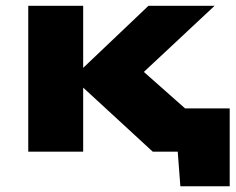

<svg xmlns="http://www.w3.org/2000/svg" viewBox="-20 -526 818 666"><path d="M78 0V-505.8H268.5V-290.6L494.9 -505.8H724.3L479 -276.5L621.9 -150.1H776.8V120H605.6L596.5 0H509.7L268.5 -222.1V0Z"/></svg>

Font: Science Gothic
Style: Regular
Weight: 400
Designer: Thomas Phinney, Vassil Kateliev, Brandon Buerkle
Foundry: Font Detective LLC
Version: Version 1.018